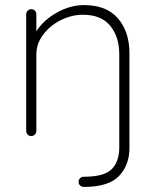

<svg xmlns="http://www.w3.org/2000/svg" viewBox="-20 -535 612 755"><path d="M311 200Q301 200 295 194.5Q289 189 289 180Q289 171 295 165.5Q301 160 310 160Q390 160 419.5 130Q449 100 449 44V-322Q449 -390 413.5 -433.5Q378 -477 306 -477Q262 -477 219.5 -456Q177 -435 150 -399Q123 -363 123 -322V-20Q123 -12 117 -6Q111 0 103 0Q94 0 88.5 -6Q83 -12 83 -20V-479Q83 -487 89 -493Q95 -499 103 -499Q112 -499 117.5 -493Q123 -487 123 -479V-412Q152 -457 204.5 -486Q257 -515 310 -515Q399 -515 444 -462.5Q489 -410 489 -326V44Q490 112 449 156Q408 200 311 200Z"/></svg>

Font: Quicksand Light
Style: Regular
Weight: 300
Designer: Andrew Paglinawan
Foundry: Andrew Paglinawan
Version: Version 3.000